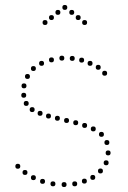

<svg xmlns="http://www.w3.org/2000/svg" viewBox="-20 -750 516 776"><path d="M242 -710Q232 -710 232 -720Q232 -730 242 -730Q252 -730 252 -720Q252 -710 242 -710ZM270 -690Q260 -690 260 -700Q260 -710 270 -710Q280 -710 280 -700Q280 -690 270 -690ZM296 -669Q286 -669 286 -679Q286 -689 296 -689Q306 -689 306 -679Q306 -669 296 -669ZM322 -649Q312 -649 312 -659Q312 -669 322 -669Q332 -669 332 -659Q332 -649 322 -649ZM214 -690Q204 -690 204 -700Q204 -710 214 -710Q224 -710 224 -700Q224 -690 214 -690ZM188 -669Q178 -669 178 -679Q178 -689 188 -689Q198 -689 198 -679Q198 -669 188 -669ZM162 -649Q152 -649 152 -659Q152 -669 162 -669Q172 -669 172 -659Q172 -649 162 -649ZM230 -505Q220 -505 220 -515Q220 -525 230 -525Q240 -525 240 -515Q240 -505 230 -505ZM272 -504Q262 -504 262 -514Q262 -524 272 -524Q282 -524 282 -514Q282 -504 272 -504ZM310 -497Q300 -497 300 -507Q300 -517 310 -517Q320 -517 320 -507Q320 -497 310 -497ZM344 -484Q334 -484 334 -494Q334 -504 344 -504Q354 -504 354 -494Q354 -484 344 -484ZM403 -444Q393 -444 393 -454Q393 -464 403 -464Q413 -464 413 -454Q413 -444 403 -444ZM188 -498Q178 -498 178 -508Q178 -518 188 -518Q198 -518 198 -508Q198 -498 188 -498ZM148 -484Q138 -484 138 -494Q138 -504 148 -504Q158 -504 158 -494Q158 -484 148 -484ZM115 -463Q105 -463 105 -473Q105 -483 115 -483Q125 -483 125 -473Q125 -463 115 -463ZM91 -431Q81 -431 81 -441Q81 -451 91 -451Q101 -451 101 -441Q101 -431 91 -431ZM77 -393Q67 -393 67 -403Q67 -413 77 -413Q87 -413 87 -403Q87 -393 77 -393ZM239 -14Q249 -14 249 -4Q249 6 239 6Q229 6 229 -4Q229 -14 239 -14ZM282 -17Q292 -17 292 -7Q292 3 282 3Q272 3 272 -7Q272 -17 282 -17ZM321 -28Q331 -28 331 -18Q331 -8 321 -8Q311 -8 311 -18Q311 -28 321 -28ZM355 -43Q365 -43 365 -33Q365 -23 355 -23Q345 -23 345 -33Q345 -43 355 -43ZM386 -69Q396 -69 396 -59Q396 -49 386 -49Q376 -49 376 -59Q376 -69 386 -69ZM417 -142Q427 -142 427 -132Q427 -122 417 -122Q407 -122 407 -132Q407 -142 417 -142ZM412 -184Q422 -184 422 -174Q422 -164 412 -164Q402 -164 402 -174Q402 -184 412 -184ZM409 -102Q419 -102 419 -92Q419 -82 409 -82Q399 -82 399 -92Q399 -102 409 -102ZM390 -217Q400 -217 400 -207Q400 -197 390 -197Q380 -197 380 -207Q380 -217 390 -217ZM194 -17Q204 -17 204 -7Q204 3 194 3Q184 3 184 -7Q184 -17 194 -17ZM152 -27Q162 -27 162 -17Q162 -7 152 -7Q142 -7 142 -17Q142 -27 152 -27ZM115 -42Q125 -42 125 -32Q125 -22 115 -22Q105 -22 105 -32Q105 -42 115 -42ZM81 -63Q91 -63 91 -53Q91 -43 81 -43Q71 -43 71 -53Q71 -63 81 -63ZM52 -88Q62 -88 62 -78Q62 -68 52 -68Q42 -68 42 -78Q42 -88 52 -88ZM357 -239Q367 -239 367 -229Q367 -219 357 -219Q347 -219 347 -229Q347 -239 357 -239ZM322 -253Q332 -253 332 -243Q332 -233 322 -233Q312 -233 312 -243Q312 -253 322 -253ZM286 -264Q296 -264 296 -254Q296 -244 286 -244Q276 -244 276 -254Q276 -264 286 -264ZM249 -273Q259 -273 259 -263Q259 -253 249 -253Q239 -253 239 -263Q239 -273 249 -273ZM212 -282Q222 -282 222 -272Q222 -262 212 -262Q202 -262 202 -272Q202 -282 212 -282ZM176 -291Q186 -291 186 -281Q186 -271 176 -271Q166 -271 166 -281Q166 -291 176 -291ZM142 -302Q152 -302 152 -292Q152 -282 142 -282Q132 -282 132 -292Q132 -302 142 -302ZM110 -317Q120 -317 120 -307Q120 -297 110 -297Q100 -297 100 -307Q100 -317 110 -317ZM76 -375Q86 -375 86 -365Q86 -355 76 -355Q66 -355 66 -365Q66 -375 76 -375ZM86 -342Q96 -342 96 -332Q96 -322 86 -322Q76 -322 76 -332Q76 -342 86 -342ZM377 -468Q367 -468 367 -478Q367 -488 377 -488Q387 -488 387 -478Q387 -468 377 -468Z"/></svg>

Font: Raleway Dots
Style: Regular
Weight: 400
Designer: Matt McInerney, Pablo Impallari, Rodrigo Fuenzalida, Brenda Gallo
Foundry: Matt McInerney, Pablo Impallari, Rodrigo Fuenzalida, Brenda Gallo
Version: Version 1.000